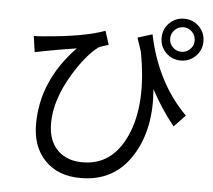

<svg xmlns="http://www.w3.org/2000/svg" viewBox="-58 -882 1116 1006"><g transform="rotate(5 500.0 -378.5)"><path d="M712 -722Q764 -472 923 -313L864 -251Q796 -335 742 -436Q759 -233 676 -94Q584 61 402 61Q283 61 214 -10Q145 -81 145 -201Q145 -429 323 -614Q203 -595 160 -586L105 -575L93 -659Q119 -659 146 -662Q359 -679 465 -719L488 -647L462 -639Q444 -633 436 -629Q372 -581 306 -472Q223 -334 223 -212Q223 -116 278 -66Q326 -22 405 -22Q562 -22 635 -187Q710 -357 659 -626L635 -698ZM916 -663Q935 -681 935 -708Q935 -735 916 -754Q897 -773 871 -773Q844 -773 825 -754Q806 -735 806 -708Q806 -681 825 -663Q843 -644 871 -644Q897 -644 916 -663ZM949 -786Q981 -754 981 -708Q981 -662 949 -630Q916 -598 871 -598Q825 -598 793 -630Q761 -662 761 -708Q761 -754 793 -786Q825 -818 871 -818Q916 -818 949 -786Z"/></g></svg>

Font: KaiGen Gothic CN Regular
Style: Regular
Weight: 400
Designer: Ryoko NISHIZUKA  (kana & ideographs); Paul D. Hunt (Latin, Greek & Cyrillic); Wenlong ZHANG  (bopomofo); Sandoll Communi
Foundry: Adobe Systems Incorporated
Version: Version 1.002.20150501